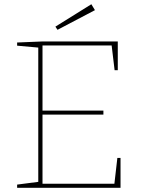

<svg xmlns="http://www.w3.org/2000/svg" viewBox="-20 -888 674 908"><path d="M521 -19 535 -141H550V0H61V-15L161 -28V-663L61 -672V-687L182 -692H537V-556H522L508 -673H181V-365H469V-346H181V-19ZM429 -840 252 -747 242 -762 412 -868Z"/></svg>

Font: Bitter Pro Thin
Style: Regular
Weight: 250
Designer: Sol Matas, and Bitter project Authors
Foundry: Sol Matas
Version: Version 1.010